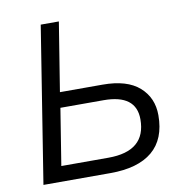

<svg xmlns="http://www.w3.org/2000/svg" viewBox="-79 -780 819 855"><g transform="rotate(-10 330.0 -352.5)"><path d="M49 0 161 -705H243L193 -394H386Q496 -394 551.5 -345Q607 -296 607 -217Q607 -109 542 -54.5Q477 0 352 0ZM142 -69H355Q525 -69 525 -213Q525 -325 378 -325H183Z"/></g></svg>

Font: Nunito Sans
Style: Italic
Weight: 400
Italic angle: -9°
Designer: Vernon Adams
Foundry: Vernon Adams
Version: Version 3.006; ttfautohint (v1.8.3)